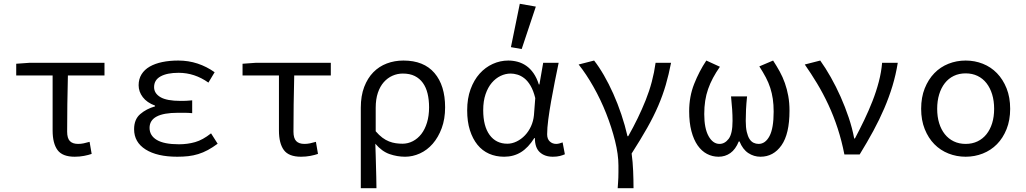

<svg xmlns="http://www.w3.org/2000/svg" viewBox="-20 -819 5440 1018"><path d="M376 12Q311 12 285 -23.5Q259 -59 259 -127V-419H66V-481L136 -486H534V-419H340Q338 -341 337 -265.5Q336 -190 336 -121Q336 -86 350.5 -71Q365 -56 394 -56Q409 -56 423.5 -59Q438 -62 455 -67L466 -3Q449 3 425.5 7.5Q402 12 376 12Z M920 12Q813 12 752 -26.5Q691 -65 691 -134Q691 -186 723.5 -214Q756 -242 802 -255V-259Q759 -275 737 -304Q715 -333 715 -367Q715 -400 730.5 -425Q746 -450 774 -466Q802 -482 840.5 -490Q879 -498 925 -498Q979 -498 1027.5 -482Q1076 -466 1118 -436L1085 -381Q1012 -433 927 -433Q866 -433 831.5 -414Q797 -395 797 -357Q797 -324 830.5 -304Q864 -284 938 -284Q952 -284 966.5 -284.5Q981 -285 999 -287V-219Q978 -221 959.5 -221Q941 -221 923 -221Q773 -221 773 -141Q773 -100 811.5 -77Q850 -54 929 -54Q974 -54 1014.5 -65.5Q1055 -77 1099 -112L1134 -57Q1107 -37 1082 -23.5Q1057 -10 1031 -2Q1005 6 978 9Q951 12 920 12Z M1576 12Q1511 12 1485 -23.5Q1459 -59 1459 -127V-419H1266V-481L1336 -486H1734V-419H1540Q1538 -341 1537 -265.5Q1536 -190 1536 -121Q1536 -86 1550.5 -71Q1565 -56 1594 -56Q1609 -56 1623.5 -59Q1638 -62 1655 -67L1666 -3Q1649 3 1625.5 7.5Q1602 12 1576 12Z M1893 179V-248Q1893 -311 1911 -358Q1929 -405 1959.5 -436Q1990 -467 2031 -482.5Q2072 -498 2119 -498Q2227 -498 2283.5 -432Q2340 -366 2340 -250Q2340 -188 2322 -139.5Q2304 -91 2274.5 -57Q2245 -23 2206.5 -5.5Q2168 12 2128 12Q2086 12 2045.5 -2Q2005 -16 1970 -57Q1971 -24 1972 4.5Q1973 33 1973.5 61Q1974 89 1975 118Q1976 147 1976 179ZM2114 -57Q2143 -57 2169 -70.5Q2195 -84 2214 -108.5Q2233 -133 2244 -169Q2255 -205 2255 -250Q2255 -290 2247 -323Q2239 -356 2222 -379.5Q2205 -403 2179 -416Q2153 -429 2116 -429Q2087 -429 2061 -417.5Q2035 -406 2015 -383.5Q1995 -361 1983.5 -327Q1972 -293 1972 -247V-123Q1990 -102 2007.5 -89Q2025 -76 2043 -69Q2061 -62 2079 -59.5Q2097 -57 2114 -57Z M2653 12Q2609 12 2573 -4Q2537 -20 2511.5 -51.5Q2486 -83 2471.5 -128.5Q2457 -174 2457 -234Q2457 -297 2475 -346Q2493 -395 2523 -428.5Q2553 -462 2592.5 -480Q2632 -498 2675 -498Q2700 -498 2724.5 -491.5Q2749 -485 2770.5 -470Q2792 -455 2809 -430.5Q2826 -406 2837 -371H2840L2860 -486H2942Q2932 -438 2921.5 -385.5Q2911 -333 2902 -282Q2893 -231 2887 -185.5Q2881 -140 2881 -107Q2881 -82 2895 -69Q2909 -56 2929 -56Q2937 -56 2946 -58.5Q2955 -61 2963 -64L2975 -1Q2964 4 2948.5 8Q2933 12 2911 12Q2868 12 2842 -12Q2816 -36 2816 -87H2813Q2781 -36 2742 -12Q2703 12 2653 12ZM2670 -57Q2695 -57 2719.5 -69Q2744 -81 2763.5 -101.5Q2783 -122 2795.5 -149.5Q2808 -177 2811 -208L2818 -299Q2808 -339 2793 -364.5Q2778 -390 2760 -404Q2742 -418 2723 -423.5Q2704 -429 2688 -429Q2660 -429 2634 -416.5Q2608 -404 2587.5 -380Q2567 -356 2554.5 -319.5Q2542 -283 2542 -235Q2542 -150 2576 -103.5Q2610 -57 2670 -57ZM2746 -559 2689 -569 2736 -799 2821 -784Z M3255 179Q3256 163 3257 149.5Q3258 136 3258.5 122.5Q3259 109 3259 93.5Q3259 78 3259 58Q3259 0 3241 -72Q3223 -144 3194 -217.5Q3165 -291 3126.5 -359Q3088 -427 3048 -477L3130 -498Q3156 -465 3182 -420Q3208 -375 3231.5 -322.5Q3255 -270 3274.5 -212Q3294 -154 3307 -97H3311Q3365 -192 3403.5 -288Q3442 -384 3456 -486H3538Q3526 -424 3510 -369Q3494 -314 3470 -258Q3446 -202 3411.5 -141Q3377 -80 3329 -5Q3335 39 3337 88Q3339 137 3339 179Z M3790 12Q3757 12 3728.5 -3Q3700 -18 3679 -48Q3658 -78 3646 -123.5Q3634 -169 3634 -229Q3634 -307 3660.5 -374Q3687 -441 3725 -498L3797 -465Q3776 -435 3760.5 -406Q3745 -377 3734.5 -347Q3724 -317 3719 -284.5Q3714 -252 3714 -214Q3714 -138 3737 -97Q3760 -56 3795 -56Q3823 -56 3843.5 -83Q3864 -110 3864 -178Q3864 -208 3862 -238.5Q3860 -269 3856 -308H3941Q3937 -269 3935.5 -238.5Q3934 -208 3934 -178Q3934 -143 3939.5 -119.5Q3945 -96 3954 -82Q3963 -68 3975.5 -62Q3988 -56 4002 -56Q4038 -56 4060 -97.5Q4082 -139 4082 -227Q4082 -264 4077.5 -294.5Q4073 -325 4064 -353Q4055 -381 4040.5 -408.5Q4026 -436 4006 -467L4079 -498Q4098 -469 4114 -440Q4130 -411 4141.5 -378.5Q4153 -346 4159.5 -310Q4166 -274 4166 -232Q4166 -109 4123.5 -48.5Q4081 12 4012 12Q3977 12 3947.5 -7.5Q3918 -27 3901 -69H3897Q3880 -27 3852.5 -7.5Q3825 12 3790 12Z M4457 0Q4443 -72 4421.5 -138Q4400 -204 4372 -264Q4344 -324 4312 -377Q4280 -430 4247 -477L4329 -498Q4357 -459 4385 -409.5Q4413 -360 4437 -306Q4461 -252 4480 -195.5Q4499 -139 4509 -85H4513Q4538 -132 4562 -182Q4586 -232 4606 -283Q4626 -334 4639.5 -385.5Q4653 -437 4657 -486H4740Q4730 -423 4712 -363.5Q4694 -304 4668.5 -244.5Q4643 -185 4610.5 -125Q4578 -65 4538 0Z M5100 12Q5052 12 5009 -5Q4966 -22 4934 -54.5Q4902 -87 4883 -134.5Q4864 -182 4864 -242Q4864 -303 4883 -350.5Q4902 -398 4934 -431Q4966 -464 5009 -481Q5052 -498 5100 -498Q5148 -498 5191 -481Q5234 -464 5266 -431Q5298 -398 5317 -350.5Q5336 -303 5336 -242Q5336 -182 5317 -134.5Q5298 -87 5266 -54.5Q5234 -22 5191 -5Q5148 12 5100 12ZM5100 -56Q5135 -56 5163 -69.5Q5191 -83 5210.5 -107.5Q5230 -132 5240.5 -166Q5251 -200 5251 -242Q5251 -284 5240.5 -318.5Q5230 -353 5210.5 -378Q5191 -403 5163 -416.5Q5135 -430 5100 -430Q5065 -430 5037 -416.5Q5009 -403 4989.5 -378Q4970 -353 4959.5 -318.5Q4949 -284 4949 -242Q4949 -200 4959.5 -166Q4970 -132 4989.5 -107.5Q5009 -83 5037 -69.5Q5065 -56 5100 -56Z"/></svg>

Font: Source Code Pro
Style: Regular
Weight: 400
Monospace: yes
Designer: Paul D. Hunt, Teo Tuominen
Foundry: Adobe Systems Incorporated
Version: Version 2.030;PS 1.000;hotconv 16.6.51;makeotf.lib2.5.65220